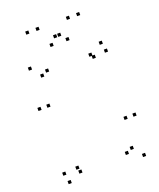

<svg xmlns="http://www.w3.org/2000/svg" viewBox="-171 -1054 963 1166"><g transform="rotate(-20 310.0 -470.5)"><path d="M567.8 10V-10H547.8V10ZM597 -240V-260H577V-240ZM539.3 -240V-260H519.3V-240ZM474 -37.3V-57.3H454V-37.3ZM512.3 -55.8V-75.8H492.3V-55.8ZM161 -55.8V-75.8H141V-55.8ZM170 -27.3V-47.3H150V-27.3ZM567 -664.5V-684.5H547V-664.5ZM553.8 -720.2V-740.2H533.8V-720.2ZM96 -719.8V-739.8H76V-719.8ZM66.7 -469.8V-489.8H46.7V-469.8ZM124.3 -469.8V-489.8H104.3V-469.8ZM189.8 -673V-693H169.8V-673ZM151.5 -654.5V-674.5H131.5V-654.5ZM484.7 -654.5V-674.5H464.7V-654.5ZM469.8 -673.7V-693.7H449.8V-673.7ZM73.8 -48.8V-68.8H53.8V-48.8ZM87 10.2V-9.8H67V10.2ZM221.8 -930.7V-950.7H201.8V-930.7ZM333.3 -852V-872H313.3V-852ZM306.7 -852V-872H286.7V-852ZM418.2 -930.7V-950.7H398.2V-930.7ZM484.2 -930.7V-950.7H464.2V-930.7ZM371.5 -810V-830H351.5V-810ZM268.5 -810V-830H248.5V-810ZM155.8 -930.7V-950.7H135.8V-930.7Z"/></g></svg>

Font: Monaspace Xenon Dots Var
Style: Regular
Weight: 400
Designer: Riley Cran and the Lettermatic Team
Version: Version 1.100 (Monaspace Xenon Dots)